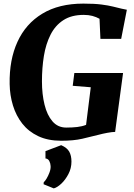

<svg xmlns="http://www.w3.org/2000/svg" viewBox="-20 -772 740 1064"><path d="M319.5 8Q245.5 8 191.8 -17.5Q138 -43 103.5 -87Q69 -131 51.8 -187.5Q34.5 -244 33.5 -306Q31 -440 76.8 -540.2Q122.5 -640.5 214.5 -696.2Q306.5 -752 442 -752Q503 -752 541.8 -747Q580.5 -742 606.5 -735.5Q632.5 -729 653.5 -724Q661 -722.5 668.2 -721Q675.5 -719.5 683 -718L651.5 -556.5H536.5L531.5 -668Q513.5 -678 492 -683.8Q470.5 -689.5 444 -689.5Q376 -689.5 331 -660.2Q286 -631 260 -579.5Q234 -528 223.2 -461.8Q212.5 -395.5 212.5 -321Q212.5 -250 226.8 -192Q241 -134 270.8 -99.5Q300.5 -65 347 -65Q381 -65 408.2 -68.2Q435.5 -71.5 457 -80L483 -288.5L383 -296.5L392 -367.5H662L618 -41Q602.5 -41 575.2 -36Q548 -31 526 -25Q483.5 -14 435.5 -3Q387.5 8 319.5 8ZM221.5 249 222.5 237.5Q228.5 233.5 237.8 218.2Q247 203 254.2 183.8Q261.5 164.5 260.5 148.5Q260 133.5 253.2 120.5Q246.5 107.5 232 106V65.5L319 32.5Q351.5 46.5 363.8 68.5Q376 90.5 376 123.5Q376 160.5 359.2 192.5Q342.5 224.5 319.8 245.8Q297 267 278 272Z"/></svg>

Font: Merriweather Black
Style: Italic
Weight: 900
Italic angle: -7.8°
Designer: Eben Sorkin
Foundry: Eben Sorkin
Version: Version 2.200;gftools[0.9.31]